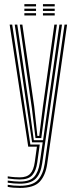

<svg xmlns="http://www.w3.org/2000/svg" viewBox="-20 -721 370 944"><path d="M77.5 203Q42.8 203 18 197.8V187.5Q45.2 192.5 77.5 192.5Q139.8 192.5 165.9 164.4Q192 136.2 199.8 83.5L297.2 -600H309.8L212 85.2Q204 141 175.6 172Q147.2 203 77.5 203ZM77.5 161.5Q54.5 161.5 18 156.5V146Q36.8 149 51.8 150Q66.8 151 77.5 151Q111.5 151 128.5 133.4Q145.5 115.8 151 75.8L161.5 0H118.8L27.5 -600H40L129.2 -10.5H175.5L163.2 77.8Q157.5 119 138.8 140.2Q120 161.5 77.5 161.5ZM77.5 182.2Q48.5 182.2 18 177.2V166.8Q34.8 169.2 50 170.5Q65.2 171.8 77.5 171.8Q126.8 171.8 147.9 148.2Q169 124.8 175.5 79.8L190 -21.2H137.8L115.5 -170.5L52.5 -600H65L126.2 -179.5L146.2 -31.8H191.8L272.2 -600H284.8L187.5 81.5Q180.2 133 155.5 157.6Q130.8 182.2 77.5 182.2ZM154.5 -42.2 136.8 -188.5 77.5 -600H90L148.2 -197L163.8 -52.8H173L191 -196.8L247.2 -600H259.8L201.5 -182.2L183 -42.2ZM191.2 -689.5V-700.8H249V-689.5ZM99.8 -689.5V-700.8H157.2V-689.5ZM99.8 -667.2V-678.5H157.2V-667.2ZM191.2 -667.2V-678.5H249V-667.2ZM99.8 -645V-656.2H157.2V-645ZM191.2 -645V-656.2H249V-645Z"/></svg>

Font: Big Shoulders Inline Text Light
Style: Regular
Weight: 300
Designer: Patric King
Foundry: XO Type Co
Version: Version 1.000